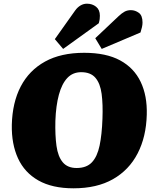

<svg xmlns="http://www.w3.org/2000/svg" viewBox="-20 -1004 849 1040"><path d="M44 -328Q47 -449 92.5 -536Q138 -623 224 -670.5Q310 -718 436 -718Q555 -718 630.5 -677Q706 -636 742 -560.5Q778 -485 775 -383Q772 -263 725.5 -173Q679 -83 592 -33.5Q505 16 378 16Q263 16 188 -26.5Q113 -69 77.5 -146.5Q42 -224 44 -328ZM280 -350Q278 -271 286 -213.5Q294 -156 320 -125Q346 -94 395 -94Q449 -94 478 -125Q507 -156 519.5 -215.5Q532 -275 535 -361Q538 -439 530.5 -495.5Q523 -552 497 -582.5Q471 -613 420 -613Q374 -613 344.5 -581.5Q315 -550 299 -491Q283 -432 280 -350ZM622 -916Q640 -933 655 -941Q670 -949 689 -949Q712 -949 732 -934.5Q752 -920 752 -882Q752 -870 749 -857Q746 -844 741 -828L531 -739L496 -797ZM387 -947Q399 -964 415.5 -974Q432 -984 451 -984Q480 -984 500.5 -967.5Q521 -951 521 -919Q521 -910 520 -901Q519 -892 515 -878L322 -739L277 -792Z"/></svg>

Font: Literata Black
Style: Italic
Weight: 900
Italic angle: -2°
Designer: Latin by Veronika Burian and Jose Scaglione. Greek by Irene Vlachou. Cyrillic by Vera Evstafieva
Foundry: TypeTogether
Version: Version 3.002